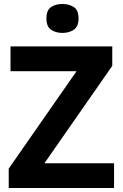

<svg xmlns="http://www.w3.org/2000/svg" viewBox="-20 -948 619 968"><path d="M555 0H24V-98L366 -589H33V-714H546V-616L204 -125H555ZM295 -928Q328 -928 352 -912.5Q376 -897 376 -855Q376 -814 352 -798Q328 -782 295 -782Q261 -782 237.5 -798Q214 -814 214 -855Q214 -897 237.5 -912.5Q261 -928 295 -928Z"/></svg>

Font: Noto Sans Canadian Aboriginal
Style: Regular
Weight: 400
Designer: Monotype Design Team, Typotheque's Kevin King
Foundry: Monotype Imaging Inc.
Version: Version 2.002